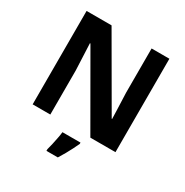

<svg xmlns="http://www.w3.org/2000/svg" viewBox="-207 -882 1226 1271"><g transform="rotate(30 406.5 -246.5)"><path d="M723 0H531L220 -540H216Q218 -489 220.5 -438Q223 -387 225 -336V0H90V-714H281L591 -179H594Q593 -212 592 -245Q591 -278 589.5 -310.5Q588 -343 587 -376V-714H723ZM491 71Q481 93 468.5 117.5Q456 142 441.5 168Q427 194 410 221H323V208Q329 188 334.5 162Q340 136 345.5 109Q351 82 353 61H491Z"/></g></svg>

Font: Noto Sans Bassa Vah
Style: Regular
Weight: 400
Designer: Monotype Design Team
Foundry: Monotype Imaging Inc.
Version: Version 2.002